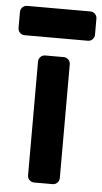

<svg xmlns="http://www.w3.org/2000/svg" viewBox="-74 -749 417 783"><g transform="rotate(5 134.5 -357.5)"><path d="M0 0ZM172 0H96Q85 0 77 -8Q69 -16 69 -27V-493Q69 -504 77 -512Q85 -520 96 -520H172Q183 -520 191 -512Q199 -504 199 -493V-27Q199 -16 191 -8Q183 0 172 0ZM-22 -622V-688Q-22 -699 -14 -707Q-6 -715 5 -715H264Q275 -715 283 -707Q291 -699 291 -688V-622Q291 -611 283 -603Q275 -595 264 -595H5Q-6 -595 -14 -603Q-22 -611 -22 -622Z"/></g></svg>

Font: Hezaedrus Medium
Style: Regular
Weight: 500
Designer: Hubert & Fischer
Foundry: Hubert & Fischer
Version: Version 1.10;September 3, 2019;FontCreator 11.5.0.2425 64-bi